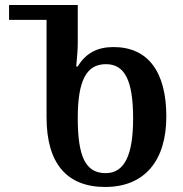

<svg xmlns="http://www.w3.org/2000/svg" viewBox="-20 -734 728 763"><path d="M398 9C556 9 641 -97 641 -271C641 -449 568 -547 431 -547C367 -547 321 -523 289 -470H283C287 -511 289 -542 289 -562V-714H16V-655H165V-268C165 -84 246 9 398 9ZM400 -46C321 -46 289 -109 289 -265C289 -417 325 -479 401 -479C474 -479 509 -418 509 -263C509 -118 475 -46 400 -46Z"/></svg>

Font: Noto Serif Georgian SemiCondensed Semi
Style: Regular
Weight: 600
Width: 4
Designer: Monotype Design Team
Foundry: Monotype Imaging Inc.
Version: Version 1.901